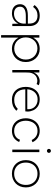

<svg xmlns="http://www.w3.org/2000/svg" viewBox="1255 -1999 948 3498"><g transform="rotate(90 1729.0 -250.0)"><path d="M222.5 6.5Q168 6.5 131 -13Q94 -32.5 75.2 -66Q56.5 -99.5 56.5 -140.5Q56.5 -207.5 107.2 -245.5Q158 -283.5 265 -283.5H410.5Q410.5 -331.5 403.8 -363Q397 -394.5 374.5 -419.5Q338 -459.5 262.5 -459.5Q164 -459.5 105.5 -378L72 -405Q142.5 -499.5 265.5 -499.5Q324 -499.5 366.5 -478.8Q409 -458 432.2 -415Q455.5 -372 455.5 -305.5V0H413.5L411 -111Q380.5 -48.5 330.8 -21Q281 6.5 222.5 6.5ZM226.5 -31Q284.5 -31 325.8 -57Q367 -83 388.8 -124.8Q410.5 -166.5 410.5 -213.5V-246.5H270.5Q190 -246.5 146 -220.8Q102 -195 102 -140.5Q102 -104.5 118.5 -80.2Q135 -56 163.2 -43.5Q191.5 -31 226.5 -31Z M665 204H620.5V-493H665V-385H668.5Q700 -441.5 751 -470.5Q802.5 -499.5 869 -499.5H873Q925.5 -499.5 968 -480Q1012.5 -460 1044.5 -425.5Q1076 -390.5 1093.5 -344Q1110 -299.5 1110 -250.5V-242Q1110 -186.5 1091.5 -142Q1072 -95 1039 -62Q1005.5 -29 961.5 -11Q919.5 6.5 872.5 6.5H869Q799.5 6.5 748 -25Q696.5 -56 669 -108.5H665ZM866 -35.5Q909.5 -35.5 945 -51.5Q982.5 -68 1009.5 -97Q1036 -125.5 1051 -164Q1065 -200.5 1065 -242V-250Q1065 -295 1049.5 -333Q1033.5 -372 1005.5 -400Q977.5 -427.5 940.5 -442.5Q903.5 -457.5 862 -457.5H858.5Q815.5 -457.5 780 -441.5Q742.5 -425 716.5 -396Q690 -367 675.5 -328.5Q661.5 -291.5 661.5 -250V-241.5Q661.5 -197 676.5 -160.5Q692 -121.5 719.5 -94Q746.5 -66 783.5 -51Q820 -35.5 862 -35.5Z M1300.5 0H1255V-493H1300.5V-390.5Q1325.5 -446.5 1369.2 -473Q1413 -499.5 1457.5 -499.5Q1498 -499.5 1533.5 -482.5L1511 -443Q1481.5 -456 1451.5 -456Q1424.5 -456 1396 -445.8Q1367.5 -435.5 1344.5 -411Q1321.5 -386.5 1309 -345Q1300.5 -323 1300.5 -248.5Z M1798.5 6.5H1794Q1740 6.5 1697.5 -12Q1653.5 -31 1623.5 -65Q1593.5 -99 1578.5 -145Q1563 -191 1563 -243.5Q1563 -278 1569.5 -310.5Q1575.5 -343 1588.5 -371.5Q1601.5 -400 1621.5 -424Q1641 -448 1668 -466Q1720 -499.5 1789.5 -499.5Q1865.5 -499.5 1916 -467Q1941 -450 1959.5 -428.5Q1978.5 -407 1989.5 -381.5Q2000.5 -357 2006.5 -331Q2012.5 -304.5 2012.5 -279Q2012.5 -253 2009 -237H1607.5Q1609 -140.5 1660.5 -87Q1713 -35 1799 -35Q1854 -35 1891 -50.5Q1929.5 -66.5 1964.5 -100.5L1998.5 -73Q1952 -29.5 1907 -11.5Q1861 6.5 1798.5 6.5ZM1969 -273Q1969.5 -275.5 1969.5 -281.5V-299Q1969.5 -326 1959.5 -354Q1949 -383.5 1927 -407.5Q1904.5 -431.5 1870.5 -446.5Q1838 -461 1793.5 -461H1785Q1748.5 -461 1717.5 -447.5Q1685 -433 1661 -407.5Q1637 -382 1623 -347.5Q1609 -312.5 1607 -273Z M2365.5 6.5H2361.5Q2309 6.5 2267.5 -12.5Q2224.5 -32.5 2195 -67Q2165 -101.5 2150 -148Q2134.5 -194 2134.5 -245.5Q2134.5 -277 2141 -308Q2147.5 -339 2160 -367.5Q2173 -396 2193 -421Q2213 -445.5 2239 -464Q2292.5 -499.5 2365 -499.5Q2432 -499.5 2486 -467Q2539.5 -435 2571.5 -368L2530.5 -353Q2508 -402 2466 -431Q2424.5 -459.5 2365 -459.5H2361.5Q2317 -459.5 2283.5 -442.5Q2248.5 -425 2225.5 -395Q2202.5 -365 2191 -326Q2179.5 -287 2179.5 -245.5Q2179.5 -204.5 2191 -166Q2202 -127.5 2225 -98Q2248 -68.5 2283 -51Q2317 -34 2361.5 -34H2365.5Q2428 -34 2468 -62.5Q2508.5 -90.5 2526 -140L2567 -125.5Q2553.5 -92.5 2533 -68Q2512.5 -43 2487 -26.5Q2461 -10 2430.5 -2Q2399.5 6.5 2365.5 6.5Z M2751.5 0H2706V-493H2751.5ZM2729 -631Q2714.5 -631 2703.5 -641Q2692.5 -651 2692.5 -667.5Q2692.5 -682 2702.8 -692.8Q2713 -703.5 2729 -703.5Q2744.5 -703.5 2754.8 -692.8Q2765 -682 2765 -667.5Q2765 -651.5 2754.2 -641.2Q2743.5 -631 2729 -631Z M3148.5 6.5H3140Q3086 6.5 3042 -12.5Q2996.5 -32 2964 -66.5Q2932 -101 2914.5 -147.5Q2897.5 -192 2897.5 -243V-251.5Q2897.5 -306.5 2916 -352Q2935 -398.5 2969 -431.5Q3002.5 -464.5 3048 -482Q3093 -499.5 3144.5 -499.5H3148.5Q3203 -499.5 3248 -480.5Q3294 -461 3327 -427Q3359.5 -392.5 3377 -346.5Q3394 -302 3394 -251V-243Q3394 -187.5 3375 -142Q3355.5 -95 3321.5 -62Q3287 -29 3241.5 -11Q3198 6.5 3148.5 6.5ZM3144.5 -34Q3207.5 -34 3253.5 -61.8Q3299.5 -89.5 3324.2 -137.8Q3349 -186 3349 -247Q3349 -313 3322.2 -360.5Q3295.5 -408 3249.2 -433.5Q3203 -459 3144.5 -459Q3083 -459 3037.5 -432Q2992 -405 2967 -357Q2942 -309 2942 -247Q2942 -181.5 2968.2 -133.8Q2994.5 -86 3040.2 -60Q3086 -34 3144.5 -34Z"/></g></svg>

Font: Acari Sans Neue Light
Style: Regular
Weight: 300
Designer: Alfredo Marco Pradil (font), Cristiano Sobral (main changes)
Foundry: Hanken Design Co. (font), Cristiano Sobral (main changes)
Version: Version 2.459;March 19, 2022;FontCreator 14.0.0.2808 64-bit;